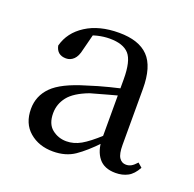

<svg xmlns="http://www.w3.org/2000/svg" viewBox="-76 -892 523 517"><g transform="rotate(20 185.5 -633.5)"><path d="M302.4 -455.7Q270.1 -455.7 254.2 -475.5Q238.2 -495.3 237.4 -529.5V-530.7V-700.2Q237.4 -752.6 220.6 -771.5Q203.8 -790.4 165.1 -790.4Q148.3 -790.4 130.5 -786.2Q112.7 -782 89.5 -770.6L120.8 -791L107.1 -737.6Q103.1 -718 93.8 -709Q84.4 -699.9 71.9 -699.9Q45.8 -699.9 40.6 -725.4Q51.1 -765.5 88.9 -789.6Q126.6 -813.8 183.3 -813.8Q240.2 -813.8 267.5 -785.6Q294.9 -757.5 294.9 -693.6V-533.2Q294.9 -507.5 302 -496.9Q309 -486.2 321.4 -486.2Q329.6 -486.2 336.5 -490.1Q343.4 -494 351.6 -503.3L363.8 -492.7Q352.4 -471.6 337.2 -463.7Q322.1 -455.7 302.4 -455.7ZM124.4 -452.4Q83.8 -452.4 56.9 -475.5Q29.9 -498.6 29.9 -540.4Q29.9 -577.5 56.3 -604.1Q82.6 -630.7 149.2 -650.3Q178.6 -659.9 209.3 -667.6Q240 -675.3 266.5 -681.3V-661.7Q240.8 -654.7 213.1 -647.3Q185.5 -639.9 164.1 -633.6Q123.2 -618.2 106.6 -597.1Q90 -575.9 90 -549.8Q90 -519 107.7 -504.8Q125.5 -490.5 148.9 -490.5Q170.2 -490.5 190.3 -501.9Q210.5 -513.4 240 -540.5L256 -534.1L242.4 -519.5Q211.6 -487.2 186.1 -469.8Q160.5 -452.4 124.4 -452.4Z"/></g></svg>

Font: Noto Serif HK
Style: Regular
Weight: 200
Designer: Ryoko NISHIZUKA 西塚涼子 (kana & ideographs); Frank Grießhammer (Latin, Greek & Cyrillic); Wenlong ZHANG 张文龙 (bopomofo); San
Foundry: Adobe
Version: Version 2.001;hotconv 1.1.0;makeotfexe 2.6.0